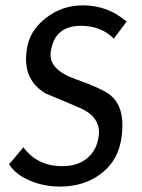

<svg xmlns="http://www.w3.org/2000/svg" viewBox="-20 -686 531 716"><path d="M203.1 9.8Q143.6 9.8 90.8 -12.7Q38.1 -35.2 13.7 -73.2L67.4 -136.7Q120.1 -65.4 213.9 -66.4Q266.6 -66.4 302.7 -93.8Q342.8 -126 348.6 -182.6Q354.5 -247.1 285.2 -280.3Q217.8 -309.6 151.4 -336.9Q77.1 -379.9 77.1 -465.8Q77.1 -479.5 79.1 -495.1Q86.9 -569.3 150.4 -618.2Q210 -666 290 -666Q381.8 -666 452.1 -605.5L404.3 -542Q356.4 -589.8 282.2 -589.8Q180.7 -589.8 168.9 -489.3Q162.1 -425.8 262.7 -390.6Q359.4 -356.4 390.6 -332Q436.5 -294.9 436.5 -219.7Q436.5 -204.1 434.6 -184.6Q424.8 -86.9 352.5 -35.2Q291 9.8 203.1 9.8Z"/></svg>

Font: Puritan
Style: Italic
Weight: 400
Version: 2.0a